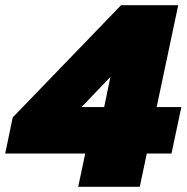

<svg xmlns="http://www.w3.org/2000/svg" viewBox="-52 -719 718 739"><path d="M276 -128H-32L-3 -267L414 -699H634L551 -307H646L608 -128H513L486 0H249ZM349 -307 373 -423 262 -307Z"/></svg>

Font: Prompt Black
Style: Italic
Weight: 900
Italic angle: -12°
Designer: Katatrad Team
Foundry: CadsonDemak
Version: Version 1.001